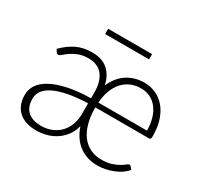

<svg xmlns="http://www.w3.org/2000/svg" viewBox="-140 -841 1080 1031"><g transform="rotate(30 400.0 -325.0)"><path d="M708.5 -289Q708.5 -331.5 698 -365.2Q687.5 -399 669 -422.2Q650.5 -445.5 625 -457.8Q599.5 -470 569 -470Q533 -470 504.2 -457Q475.5 -444 455 -420.5Q434.5 -397 422.2 -363.5Q410 -330 407 -289ZM361.5 -258Q290.5 -255.5 239.2 -245.2Q188 -235 154.8 -218.5Q121.5 -202 105.8 -179.8Q90 -157.5 90 -131Q90 -103 98.2 -83.2Q106.5 -63.5 121.5 -51Q136.5 -38.5 157 -32.5Q177.5 -26.5 202 -26.5Q235 -26.5 264 -37.5Q293 -48.5 314.8 -69.8Q336.5 -91 349 -122Q361.5 -153 361.5 -192.5ZM69 -427Q107.5 -466 149.2 -486Q191 -506 244.5 -506Q307.5 -506 343.5 -473.8Q379.5 -441.5 391 -385.5Q402.5 -413 419.8 -435.2Q437 -457.5 459.5 -473Q482 -488.5 509.8 -497Q537.5 -505.5 570 -505.5Q607.5 -505.5 640.5 -490.5Q673.5 -475.5 698 -446.8Q722.5 -418 736.5 -375.5Q750.5 -333 750.5 -277.5Q750.5 -266.5 747.8 -262.5Q745 -258.5 738 -258.5H406Q406 -202.5 418 -160Q430 -117.5 452 -89Q474 -60.5 505 -46Q536 -31.5 574 -31.5Q609.5 -31.5 634.5 -39.8Q659.5 -48 676.5 -57.8Q693.5 -67.5 703 -75.8Q712.5 -84 717.5 -84Q724.5 -84 728.5 -79L740.5 -64Q729 -49 710.5 -36Q692 -23 669.5 -13.8Q647 -4.5 621.8 1Q596.5 6.5 570.5 6.5Q505.5 6.5 458 -28Q410.5 -62.5 387 -131Q377 -92.5 355.8 -66Q334.5 -39.5 307.5 -23Q280.5 -6.5 250.2 0.8Q220 8 192.5 8Q161 8 134 0.2Q107 -7.5 87 -24Q67 -40.5 55.5 -66.5Q44 -92.5 44 -129Q44 -161 62 -189.2Q80 -217.5 118.5 -239Q157 -260.5 217 -274Q277 -287.5 361.5 -289.5V-324Q361.5 -393 331.8 -430.8Q302 -468.5 243.5 -468.5Q207.5 -468.5 182.2 -458.2Q157 -448 139.5 -436Q122 -424 111 -413.8Q100 -403.5 92.5 -403.5Q87 -403.5 83.5 -406Q80 -408.5 77.5 -412.5ZM254.5 -658.5H527V-626H254.5Z"/></g></svg>

Font: Lato 2
Style: Regular
Weight: 300
Designer: Lukasz Dziedzic with Adam Twardoch and Botio Nikoltchev
Foundry: tyPoland Lukasz Dziedzic
Version: Version 2.015; 2015-08-06; http://www.latofonts.com/